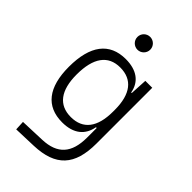

<svg xmlns="http://www.w3.org/2000/svg" viewBox="-281 -819 1148 1148"><g transform="rotate(45 293.0 -245.0)"><path d="M96.7 233.4 240.2 228.5C418.5 222.2 496.1 138.7 496.1 -45.9V-517.6H437.5L431.6 -408.7H426.8C413.1 -485.8 355.5 -527.3 263.2 -527.3C126 -527.3 54.7 -433.6 54.7 -253.9C54.7 -80.6 125.5 9.8 261.2 9.8C357.9 9.8 411.6 -36.6 424.8 -112.8H431.2V-30.3C430.7 98.1 375.5 163.1 250 167.5L93.8 173.3ZM431.2 -266.1V-251C431.2 -118.7 377.9 -49.3 275.4 -49.3C173.3 -49.3 120.1 -119.6 120.1 -253.9C120.1 -395 172.9 -468.3 274.9 -468.3C377.4 -468.3 431.2 -398.9 431.2 -266.1ZM272.5 -615.7C302.2 -615.7 326.7 -640.1 326.7 -669.9C326.7 -700.2 302.2 -724.1 272.5 -724.1C242.7 -724.1 218.3 -700.2 218.3 -669.9C218.3 -640.1 242.7 -615.7 272.5 -615.7Z"/></g></svg>

Font: Cascadia Mono NF Light
Style: Regular
Weight: 300
Monospace: yes
Designer: Aaron Bell
Foundry: Saja Typeworks
Version: Version 2404.023